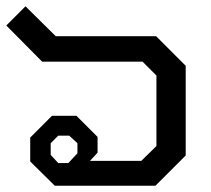

<svg xmlns="http://www.w3.org/2000/svg" viewBox="-20 -590 670 610"><path d="M76 -77V-153L145 -222H223L290 -155V-105L266 -79H429L477 -126V-350L433 -394H114L0 -509L61 -570L157 -475H476L570 -381V-96L474 0H154ZM197 -72 226 -103V-135L200 -159H165L141 -135V-98L165 -72Z"/></svg>

Font: Chakra Petch Medium
Style: Regular
Weight: 500
Designer: Katatrad Aksorn Co.,Ltd.
Foundry: Cadson Demak Co.,Ltd.
Version: Version 1.000; ttfautohint (v1.6)